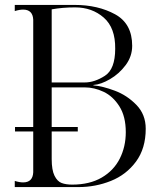

<svg xmlns="http://www.w3.org/2000/svg" viewBox="-20 -760 642 780"><path d="M572 -237Q572 -157 532.5 -103.5Q493 -50 430.5 -25Q368 0 299 0H40V-25Q59 -19 74 -19Q113 -19 115 -60V-226H41V-244H115V-680Q113 -721 74 -721Q59 -721 40 -715V-740H283Q378 -740 447.5 -702Q517 -664 517 -574Q517 -531 490.5 -495.5Q464 -460 427 -438.5Q390 -417 361 -415Q359 -415 359 -414Q359 -413 361 -413Q397 -410 446.5 -391.5Q496 -373 534 -334Q572 -295 572 -237ZM190 -425H324Q364 -425 406 -452Q448 -479 448 -562Q449 -647 401.5 -688.5Q354 -730 285 -730Q234 -730 190 -722ZM491 -223Q491 -287 465 -328Q439 -369 401 -387Q363 -405 324 -405H190V-244H296V-226H190V-114Q190 -69 201.5 -46Q213 -23 230.5 -16.5Q248 -10 273 -10Q344 -10 393 -38.5Q442 -67 466.5 -115.5Q491 -164 491 -223Z"/></svg>

Font: Viaoda Libre
Style: Regular
Weight: 400
Designer: Gydient
Version: Version 2.000